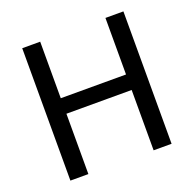

<svg xmlns="http://www.w3.org/2000/svg" viewBox="-124 -827 963 954"><g transform="rotate(-20 357.5 -350.0)"><path d="M90 0V-700H185V-401H530V-700H625V0H530V-319H185V0Z"/></g></svg>

Font: ABeeZee
Style: Regular
Weight: 400
Designer: Anja Meiners
Foundry: Anja Meiners
Version: Version 1.003; ttfautohint (v1.8.3)